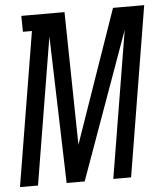

<svg xmlns="http://www.w3.org/2000/svg" viewBox="-53 -782 707 828"><g transform="rotate(-5 301.0 -367.5)"><path d="M0 0 110 -666H71L70 -735H257L267 -160L467 -735H602L481 0H404L509 -636L280 0H202L183 -636L78 0Z"/></g></svg>

Font: Iosevka QP
Style: Italic
Weight: 400
Italic angle: -9°
Designer: Belleve Invis
Foundry: Belleve Invis
Version: Version 20.0.0; ttfautohint (v1.8.4)